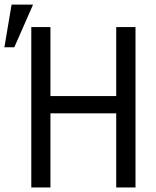

<svg xmlns="http://www.w3.org/2000/svg" viewBox="-21 -831 690 851"><path d="M579.6 0H494.1V-328.6H202.6V0H117.7V-710.9H202.6V-405.3H494.1V-710.9H579.6ZM30.3 -810.5H125.5L42.5 -621.6H-1.5Z"/></svg>

Font: RobotoMono-Regular
Style: Regular
Weight: 400
Designer: Google
Version: Version 2.000985; 2015; ttfautohint (v1.3)